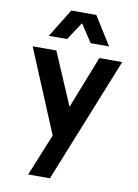

<svg xmlns="http://www.w3.org/2000/svg" viewBox="-106 -818 820 1140"><g transform="rotate(10 304.5 -248.5)"><path d="M234 -579 305 -687 376 -579H487L380 -750H229L124 -579ZM580 -501H442L318 -185L183 -501H40L249 0L146 253H277Z"/></g></svg>

Font: Oakes Bold
Style: Regular
Weight: 700
Designer: Samuel Oakes
Foundry: Samuel Oakes
Version: Version 1.003;PS 001.003;hotconv 1.0.88;makeotf.lib2.5.64775